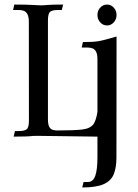

<svg xmlns="http://www.w3.org/2000/svg" viewBox="-20 -597 604 839"><path d="M447.8 -485.8Q430.2 -485.8 418 -499.3Q405.8 -512.7 405.8 -531.7Q405.8 -550.3 418 -563.7Q430.2 -577.1 447.8 -577.1Q464.8 -577.1 477.1 -563.7Q489.3 -550.3 489.3 -531.7Q489.3 -512.7 477.1 -499.3Q464.8 -485.8 447.8 -485.8ZM405.8 -107.9V-336.9Q405.8 -360.4 399.7 -371.3Q393.6 -382.3 384 -385.7Q374.5 -389.2 364.3 -389.2H336.9L342.3 -413.1Q389.2 -413.1 412.4 -417.5Q435.5 -421.9 458.5 -428.7Q471.7 -433.1 489.3 -437.5L488.8 91.3Q488.8 135.3 477.1 164.3Q465.3 193.4 432.9 207.8Q400.4 222.2 339.4 222.2L345.2 198.2H364.3Q386.7 198.2 396.2 171.4Q405.8 144.5 405.8 91.3V0Q344.7 -0.5 219.7 -2.4L139.2 -3.4L122.6 -2.9Q103.5 0 39.6 0L45.4 -24.4H64.5Q86.9 -24.4 96.7 -32.2Q106.4 -40 106.4 -69.8L106 -501Q106 -523.9 99.9 -534.9Q93.8 -545.9 84.2 -549.6Q74.7 -553.2 64.5 -553.2H37.1L42.5 -577.1Q94.7 -577.1 127.4 -575.2Q146.5 -573.7 161.6 -573.7Q172.9 -573.7 185.5 -575.2Q209 -577.1 255.9 -577.1Q250.5 -553.2 250 -553.2H231Q208.5 -553.2 199 -545.4Q189.5 -537.6 189.5 -507.3V-76.2Q189.5 -53.2 195.3 -42.7Q201.2 -32.2 210.7 -29.5Q220.2 -26.9 231 -26.9Q304.7 -26.9 340.3 -31.2Q376 -35.6 389.6 -56.2Q400.4 -73.2 405.8 -107.9Z"/></svg>

Font: Quaaykop
Style: Regular
Weight: 400
Designer: Tup Wanders
Foundry: Free font, DO NOT SELL
Version: Version 1.00;July 31, 2023;FontCreator 11.5.0.2430 64-bit